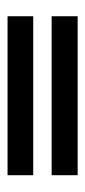

<svg xmlns="http://www.w3.org/2000/svg" viewBox="125 -475 229 519"><g transform="rotate(-90 239.5 -215.5)"><path d="M455.1 -240.2V-309.6H25.4V-240.2ZM455.1 -120.1V-190.4H25.4V-120.1Z"/></g></svg>

Font: Geo
Style: Regular
Weight: 500
Version: Version 001.2